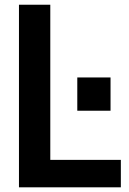

<svg xmlns="http://www.w3.org/2000/svg" viewBox="-20 -800 551 820"><path d="M496.1 0H61V-779.8H194.8V-117.2H496.1ZM452.1 -469.2V-327.1H310.1V-469.2Z"/></svg>

Font: Cooper Hewitt
Style: Semibold
Weight: 709
Designer: Village Type and Design LLC
Foundry: Cooper Hewitt Smithsonian Design Museum
Version: 1.000